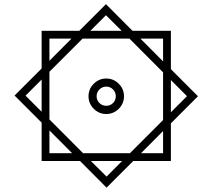

<svg xmlns="http://www.w3.org/2000/svg" viewBox="-20 -739 1012 914"><path d="M360.8 27.3H178.2V-155.3L49.3 -284.2L178.2 -413.1V-592.3H357.4L484.4 -719.2L610.8 -592.3H793.5V-409.7L922.4 -280.8L793.5 -151.9V27.3H614.3L487.3 154.3ZM410.2 -592.3H559.1L484.4 -666.5ZM756.3 -446.8V-555.2H648.4ZM215.3 -449.7 320.3 -555.2H215.3ZM215.3 -397.5V-170.4L375.5 -9.8H598.6L756.3 -167.5V-394.5L596.2 -555.2H373ZM401.4 -280.8Q401.4 -315.4 426.3 -340.3Q451.2 -365.2 485.8 -365.2Q520.5 -365.2 545.4 -340.3Q570.3 -315.4 570.3 -280.8Q570.3 -246.1 545.4 -221.2Q520.5 -196.3 485.8 -196.3Q451.2 -196.3 426.3 -221.2Q401.4 -246.1 401.4 -280.8ZM178.2 -360.4 101.6 -283.7 178.2 -207ZM793.5 -357.9V-204.6L870.1 -281.2ZM439.9 -280.8Q439.9 -261.7 453.4 -248.5Q466.8 -235.4 485.8 -235.4Q504.9 -235.4 518.1 -248.5Q531.2 -261.7 531.2 -280.8Q531.2 -299.8 518.1 -313.2Q504.9 -326.7 485.8 -326.7Q466.8 -326.7 453.4 -313.2Q439.9 -299.8 439.9 -280.8ZM215.3 -118.2V-9.8H323.2ZM651.4 -9.8H756.3V-115.2ZM561.5 27.3H412.6L487.3 101.6Z"/></svg>

Font: Vazir WOL-UI
Style: Regular-WOL-UI
Weight: 400
Designer: Saber Rastikerdar
Foundry: Saber Rastikerdar
Version: Version 30.1.0